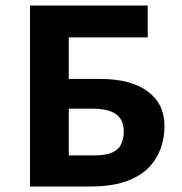

<svg xmlns="http://www.w3.org/2000/svg" viewBox="-20 -678 660 698"><path d="M89 0V-658H517V-542H230V-113H319Q358 -113 380 -120.5Q402 -128 414 -143Q422 -155 426 -169Q430 -183 430 -201Q430 -241 403 -262Q376 -283 312 -283H198V-391H345Q455 -391 516.5 -346Q578 -301 578 -220Q578 -175 563.5 -136.5Q549 -98 522 -70Q490 -37 438 -18.5Q386 0 305 0Z"/></svg>

Font: Ysabeau SC ExtraBold
Style: Regular
Weight: 800
Designer: Christian Thalmann (Catharsis Fonts)
Version: Version 2.001;gftools[0.9.30]; featfreeze: smcp